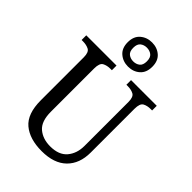

<svg xmlns="http://www.w3.org/2000/svg" viewBox="-281 -1097 1225 1225"><g transform="rotate(45 332.0 -484.5)"><path d="M335 10Q226 10 164 -42Q102 -94 102 -216V-604Q102 -649 79.5 -660.5Q57 -672 26 -672H14V-714H287V-672H275Q243 -672 221 -660Q199 -648 199 -600V-210Q199 -123 242 -86.5Q285 -50 352 -50Q430 -50 467.5 -94.5Q505 -139 505 -207V-604Q505 -649 483 -660.5Q461 -672 430 -672H418V-714H650V-672H638Q606 -672 584.5 -660Q563 -648 563 -600V-205Q563 -105 504.5 -47.5Q446 10 335 10ZM343 -761Q297 -761 264.5 -789Q232 -817 232 -870Q232 -923 264.5 -951Q297 -979 343 -979Q390 -979 422 -951Q454 -923 454 -870Q454 -817 422 -789Q390 -761 343 -761ZM343 -808Q369 -808 387 -822Q405 -836 405 -870Q405 -904 387 -918Q369 -932 343 -932Q318 -932 300 -918Q282 -904 282 -870Q282 -836 300 -822Q318 -808 343 -808Z"/></g></svg>

Font: Noto Serif SemiCondensed
Style: Regular
Weight: 400
Width: 4
Designer: Monotype Design Team
Foundry: Monotype Imaging Inc.
Version: Version 2.013